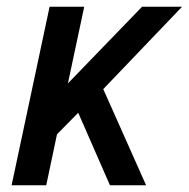

<svg xmlns="http://www.w3.org/2000/svg" viewBox="-20 -551 562 571"><path d="M267 -265 269.5 -325.5 414.5 0H307L191 -265L246 -249.5L142 -144L161.5 -208.5L117.5 0H14.5L127.5 -531H230.5L169.5 -244.5L138 -257.5L402.5 -531H521.5Z"/></svg>

Font: Epilogue Medium
Style: Italic
Weight: 500
Italic angle: -12°
Designer: Tyler Finck
Foundry: Etcetera Type Co
Version: Version 2.112